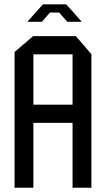

<svg xmlns="http://www.w3.org/2000/svg" viewBox="-20 -877 495 897"><path d="M48 0V-634.1L135 -708.3H136V0ZM136 -302.9V-388.1H319V-302.9ZM319 0V-623.1H407V0ZM136 -623.1V-708.3H334.2L407 -624.1V-623.1ZM146.4 -818.6 180.7 -856.7H289.3L323.6 -818.6ZM109 -775.2V-776.4L146.4 -818.6H213.7L175.5 -775.2ZM294.5 -775.2 256.2 -818.6H323.6L361 -776.2V-775.2Z"/></svg>

Font: Foldit Thin
Style: Regular
Weight: 100
Designer: Sophia Tai
Foundry: Sophia Tai
Version: Version 1.003